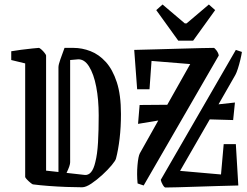

<svg xmlns="http://www.w3.org/2000/svg" viewBox="-20 -825 1100 854"><path d="M30 -558V-597Q46 -600 73.5 -603.5Q101 -607 125 -609.5Q149 -612 153 -612Q156 -612 164 -605Q172 -598 178.5 -589.5Q185 -581 185 -578V-66L240 -60V-526Q240 -537 248.5 -561Q257 -585 267 -612H307Q345 -612 382.5 -597.5Q420 -583 450.5 -549.5Q481 -516 499.5 -459.5Q518 -403 518 -318Q518 -259 512 -208.5Q506 -158 496 -120Q494 -111 477 -90.5Q460 -70 435.5 -47.5Q411 -25 386.5 -8.5Q362 8 345 8Q315 8 275 6.5Q235 5 195.5 2Q156 -1 126 -5Q123 -6 115 -12.5Q107 -19 99.5 -27Q92 -35 92 -38V-543ZM356 -47Q390 -43 404 -104Q413 -139 416 -192Q419 -245 419 -312Q419 -382 408 -439Q397 -496 376 -529.5Q355 -563 326 -561L292 -558V-103Q292 -89 276 -56ZM953 -578 619 0 592 -9Q588 -50 591.5 -90Q595 -130 602 -143L684 -289L594 -274L601 -358L724 -359L826 -540L654 -554L645 -428H590L577 -603Q619 -604 672.5 -605.5Q726 -607 778.5 -608.5Q831 -610 872 -611Q913 -612 930 -612Q935 -612 943.5 -600Q952 -588 953 -578ZM695 -25 1029 -603 1056 -594Q1054 -580 1049 -559Q1044 -538 1038 -519.5Q1032 -501 1027 -492L952 -361L1025 -369L1017 -291L913 -294L781 -65L963 -49L975 -184H1029L1040 0Q996 1 946.5 2.5Q897 4 851 5.5Q805 7 769 8Q733 9 716 9Q711 9 704 -3Q697 -15 695 -25ZM773 -644 675 -780 703 -805 802 -721H810L909 -805L937 -780L839 -644Z"/></svg>

Font: Grenze Gotisch
Style: Regular
Weight: 400
Designer: Renata Polastri
Foundry: Omnibus-Type
Version: Version 1.001